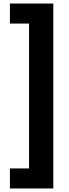

<svg xmlns="http://www.w3.org/2000/svg" viewBox="-20 -820 388 1084"><path d="M36 244V131H144V-687H36V-800H281V244Z"/></svg>

Font: Noto Sans Malayalam SemiCondensed ExtraBold
Style: Regular
Weight: 800
Width: 4
Designer: Jelle Bosma - Monotype Design Team
Foundry: Monotype Imaging Inc.
Version: Version 2.104; ttfautohint (v1.8.4.7-5d5b)